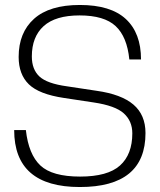

<svg xmlns="http://www.w3.org/2000/svg" viewBox="-20 -742 642 772"><path d="M37 -219H84Q95 -121 142.5 -76.5Q190 -32 302 -32Q413 -32 462.5 -76.5Q512 -121 512 -206Q512 -255 478 -286Q444 -317 357 -330L238 -348Q137 -363 96 -403Q55 -443 55 -513Q55 -611 117 -666.5Q179 -722 301 -722Q425 -722 486 -665.5Q547 -609 547 -503H500Q491 -594 445 -637Q399 -680 300 -680Q203 -680 155.5 -637Q108 -594 108 -515Q108 -463 138.5 -434.5Q169 -406 249 -395L368 -377Q468 -363 516.5 -321.5Q565 -280 565 -207Q565 10 301 10Q37 10 37 -219Z"/></svg>

Font: Creato Display Light
Style: Regular
Weight: 300
Version: Version 1.000